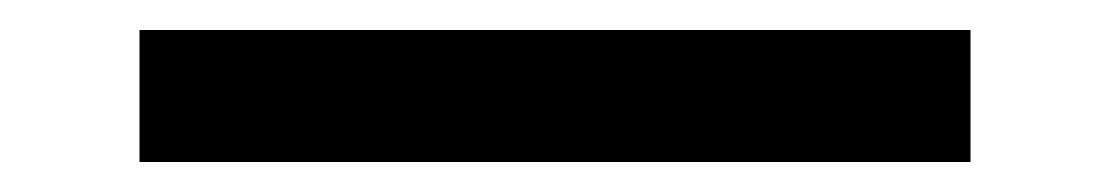

<svg xmlns="http://www.w3.org/2000/svg" viewBox="-20 -414 740 128"><path d="M73 -306V-394H627V-306Z"/></svg>

Font: Martian Mono Light
Style: Regular
Weight: 300
Monospace: yes
Designer: Roman Shamin
Foundry: Evil Martians
Version: Version 1.000; ttfautohint (v1.8.4.7-5d5b)